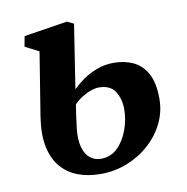

<svg xmlns="http://www.w3.org/2000/svg" viewBox="-69 -631 688 708"><g transform="rotate(-10 275.0 -276.5)"><path d="M253 11Q206 11 168 -3.2Q130 -17.5 104.5 -47.5Q79 -77.5 69.5 -124.8Q60 -172 70.5 -238L108.5 -473.5L57 -500L64 -538.5L227 -564L251.5 -552L214.5 -313Q229.5 -328 252.8 -344.8Q276 -361.5 306 -373Q336 -384.5 370 -384.5Q409.5 -384.5 442 -369.8Q474.5 -355 494 -320Q513.5 -285 513.5 -225Q513.5 -177 492.8 -134.2Q472 -91.5 435.5 -58.8Q399 -26 352 -7.5Q305 11 253 11ZM263 -44Q300 -44 325.8 -69.2Q351.5 -94.5 365.2 -132.8Q379 -171 379 -209.5Q379 -248.5 360.8 -276.5Q342.5 -304.5 300 -304.5Q286.5 -304.5 269.2 -298.2Q252 -292 235.2 -281.2Q218.5 -270.5 206.5 -257Q203 -235.5 200 -214Q197 -192.5 194.5 -171Q189.5 -126.5 198 -98.2Q206.5 -70 223.8 -57Q241 -44 263 -44Z"/></g></svg>

Font: Merriweather 28pt
Style: Bold Italic
Weight: 700
Italic angle: -7.8°
Version: Version 2.101